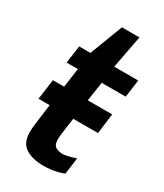

<svg xmlns="http://www.w3.org/2000/svg" viewBox="-174 -745 705 825"><g transform="rotate(30 178.0 -332.0)"><path d="M183 10Q128 10 94.5 -12Q61 -34 61 -89Q61 -102 65 -135Q69 -168 75.5 -214.5Q82 -261 89.5 -315Q97 -369 105 -424H49L61 -511H117L179 -674H266L235 -511H354L342 -424H223Q211 -344 201.5 -279Q192 -214 186.5 -172.5Q181 -131 181 -121Q181 -91 196.5 -83Q212 -75 230 -75Q241 -75 261 -80Q281 -85 294 -90L283 -8Q271 -3 253.5 1.5Q236 6 217.5 8Q199 10 183 10ZM22 -229 36 -329H330L317 -229Z"/></g></svg>

Font: Chivo Medium
Style: Italic
Weight: 500
Italic angle: -8.05°
Designer: Hector Gatti
Foundry: Omnibus-Type
Version: Version 2.002